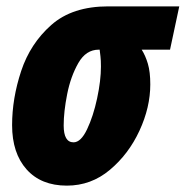

<svg xmlns="http://www.w3.org/2000/svg" viewBox="-20 -573 583 603"><path d="M190 10Q266 10 325 -39.5Q384 -89 418 -162.5Q452 -236 452 -308Q452 -347 444.5 -372.5Q437 -398 425 -417H514L543 -553H320Q207 -553 141 -494.5Q75 -436 46.5 -350Q18 -264 18 -180Q18 -92 63.5 -41Q109 10 190 10ZM211 -126Q180 -126 180 -179Q180 -222 191 -277.5Q202 -333 226 -375Q250 -417 290 -417H293Q294 -408 295.5 -396Q297 -384 297 -364Q297 -320 285 -264Q273 -208 253.5 -167Q234 -126 211 -126Z"/></svg>

Font: Noto Sans Display Condensed Black
Style: Italic
Weight: 900
Width: 3
Italic angle: -192°
Designer: Monotype Design Team
Foundry: Monotype Imaging Inc.
Version: Version 1.900